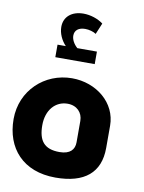

<svg xmlns="http://www.w3.org/2000/svg" viewBox="-90 -874 704 936"><g transform="rotate(10 262.5 -405.5)"><path d="M343 -640H246C228 -656 216 -677 216 -697C216 -724 236 -739 268 -739C287 -739 309 -733 322 -724L345 -779C319 -799 281 -811 247 -811C189 -811 151 -779 151 -729C151 -697 166 -664 189 -640H148V-578H343ZM247 -491C111 -491 0 -387 0 -246C0 -102 89 0 250 0C394 0 469 -63 469 -185V-295C469 -409 367 -491 247 -491ZM322 -187C322 -152 301 -126 248 -126C172 -126 143 -164 143 -241C143 -316 187 -365 247 -365C293 -365 322 -334 322 -293Z"/></g></svg>

Font: Juman SemiBold
Style: Regular
Weight: 600
Designer: Bandar Raffah (Arabic) Julieta Ulanovsky (Latin)
Foundry: Caramella
Version: Version 5.022;PS 005.022;hotconv 1.0.88;makeotf.lib2.5.64775